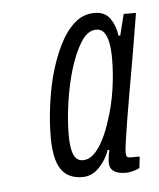

<svg xmlns="http://www.w3.org/2000/svg" viewBox="-37 -731 361 435"><g transform="rotate(-5 143.5 -514.0)"><path d="M134 -330Q101 -330 85.5 -353Q70 -376 70 -426Q70 -459 74.5 -494.5Q79 -530 87 -562Q97 -600 112 -631Q127 -662 147 -680Q167 -698 193 -698Q217 -698 228.5 -681.5Q240 -665 243 -642H247L259 -690H287L274 -612Q271 -595 266.5 -568.5Q262 -542 256.5 -511.5Q251 -481 246.5 -453Q242 -425 239 -404.5Q236 -384 236 -377Q236 -370 238 -367.5Q240 -365 246 -365H267L264 -339Q256 -335 247 -333Q238 -331 234 -331Q215 -331 205.5 -337.5Q196 -344 196 -357Q196 -363 197 -370.5Q198 -378 200 -386H196Q189 -365 172.5 -347.5Q156 -330 134 -330ZM138 -368Q152 -368 163.5 -379Q175 -390 185 -409.5Q195 -429 202 -452Q213 -484 218.5 -520.5Q224 -557 224 -591Q224 -613 221 -628Q218 -643 211.5 -651.5Q205 -660 194 -660Q174 -660 159 -636Q144 -612 133 -576Q123 -543 117 -503Q111 -463 111 -428Q111 -397 117.5 -382.5Q124 -368 138 -368Z"/></g></svg>

Font: Archivo ExtraCondensed Thin
Style: Italic
Weight: 250
Width: 2
Italic angle: -10°
Designer: Hector Gatti
Foundry: Omnibus-Type
Version: Version 2.001